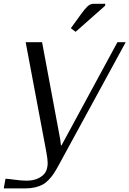

<svg xmlns="http://www.w3.org/2000/svg" viewBox="-36 -812 701 1040"><path d="M-15.6 208.5 -6.3 156.2Q6.3 156.2 43.2 161.4Q80.1 166.5 104 166.5H108.4Q166.5 166.5 199.7 134.3Q216.3 117.7 220.2 92.8Q222.2 83 222.2 70.8Q222.2 49.8 214.8 10.3L103 -583.5H191.9L286.1 -79.1Q291.5 -54.7 293.9 -24.9H297.4L600.1 -583.5H645L279.3 87.4Q265.6 112.3 254.4 129.2Q243.2 146 227.5 162.4Q211.9 178.7 194.6 188Q177.2 197.3 153.6 202.9Q129.9 208.5 101.1 208.5ZM532.7 -780.3 373.5 -639.6 347.7 -659.2 398.4 -729Q399.9 -731 402.3 -734.4Q415 -751.5 421.1 -759Q427.2 -766.6 436.5 -775.9Q445.8 -785.2 454.6 -788.3Q463.4 -791.5 474.1 -791.5H534.7Z"/></svg>

Font: Resagnicto
Style: Italic
Weight: 500
Italic angle: -10°
Version: Version 0.999